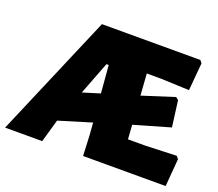

<svg xmlns="http://www.w3.org/2000/svg" viewBox="-130 -800 1081 953"><g transform="rotate(20 410.0 -323.5)"><path d="M726 -433 740 -422 758 -284 568 -229 573 -154H664L829 -160L840 -146L828 0H392L387 -107L382 -173L211 -121L210 -119L176 0H-20L256 -647H776L787 -633L774 -487L625 -493H549L557 -379ZM345 -468 278 -294 369 -322 357 -468Z"/></g></svg>

Font: Alegreya Sans SC Black
Style: Regular
Weight: 900
Designer: Juan Pablo del Peral
Foundry: Huerta Tipografica
Version: Version 2.007